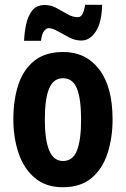

<svg xmlns="http://www.w3.org/2000/svg" viewBox="-20 -775 528 805"><path d="M452 -274Q452 -199 431.5 -134Q411 -69 365 -29.5Q319 10 243 10Q172 10 126 -29Q80 -68 58 -132.5Q36 -197 36 -274Q36 -358 57.5 -421.5Q79 -485 125 -521Q171 -557 245 -557Q340 -557 396 -484Q452 -411 452 -274ZM168 -273Q168 -188 186.5 -144Q205 -100 244 -100Q285 -100 302.5 -143.5Q320 -187 320 -274Q320 -361 302.5 -404Q285 -447 244 -447Q204 -447 186 -404Q168 -361 168 -273ZM81 -604Q82 -636 89 -670.5Q96 -705 114 -729.5Q132 -754 168 -754Q194 -754 217.5 -741Q241 -728 263 -715.5Q285 -703 306 -703Q319 -703 326 -716.5Q333 -730 337 -755H408Q407 -682 382 -643.5Q357 -605 321 -605Q295 -605 270 -618Q245 -631 222.5 -644Q200 -657 184 -657Q174 -657 164.5 -644.5Q155 -632 152 -604Z"/></svg>

Font: Noto Sans Khmer UI ExtraCondensed
Style: Bold
Weight: 700
Width: 2
Designer: Danh Hong and the Monotype Design Team
Foundry: Monotype Imaging Inc.
Version: Version 2.002; ttfautohint (v1.8.4.7-5d5b)